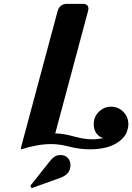

<svg xmlns="http://www.w3.org/2000/svg" viewBox="-20 -757 679 986"><path d="M89.8 9.8 86.9 3.9 275.4 -698.2Q285.6 -737.3 325.2 -737.3H403.3Q434.1 -737.3 434.1 -712.9Q434.1 -707.5 431.6 -698.2L263.7 -71.8Q303.2 -71.8 358.2 -56.6Q413.1 -41.5 453.6 -41.5Q480 -41.5 511.2 -47.9Q498 -50.8 487.8 -59.1Q461.4 -80.6 461.4 -119.6Q461.4 -156.2 486.8 -182.1Q513.2 -209 550.3 -209Q587.4 -209 613.3 -182.6Q639.2 -156.2 639.2 -118.7Q639.2 -102.1 632.8 -83.5Q620.6 -47.9 579.6 -22.5Q528.3 9.8 440.9 9.8Q388.7 9.8 335.9 -3.9Q285.2 -17.1 243.7 -17.1Q172.4 -17.1 89.8 9.8ZM289.6 39.1Q321.3 39.1 335 63.5Q341.8 75.7 341.8 92.8Q341.8 137.7 288.6 156.7L142.6 209L135.7 197.3L238.8 67.4Q261.2 39.1 289.6 39.1Z"/></svg>

Font: Cursive Sans
Style: Bold
Weight: 700
Italic angle: -15°
Designer: Wojciech Kalinowski "wmk69" (wmk69@o2.pl)
Foundry: Wojciech Kalinowski "wmk69" (wmk69@o2.pl)
Version: Wersja 3.1.0; 2022-02-18